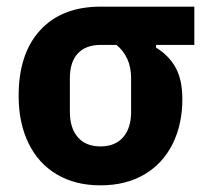

<svg xmlns="http://www.w3.org/2000/svg" viewBox="-20 -545 640 577"><path d="M449 -410V-402Q489 -377 508.5 -340.5Q528 -304 528 -247Q528 -171 498.5 -112Q469 -53 413.5 -20.5Q358 12 282 12Q206 12 150.5 -21Q95 -54 65.5 -115Q36 -176 36 -257Q36 -384 101 -454.5Q166 -525 282 -525H564V-410ZM282 -410Q238 -410 214 -384.5Q190 -359 190 -310V-209Q190 -160 214 -132.5Q238 -105 282 -105Q326 -105 350 -132.5Q374 -160 374 -209V-310Q374 -343 362.5 -368Q351 -393 330 -410Z"/></svg>

Font: iA Writer Duo V
Style: Regular
Weight: 400
Designer: Mike Abbink, Paul van der Laan, Pieter van Rosmalen, Oliver Reichenstein
Foundry: Information Architects Inc.
Version: Version 2.000